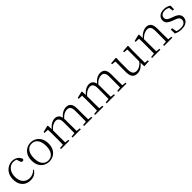

<svg xmlns="http://www.w3.org/2000/svg" viewBox="484 -2166 3823 3823"><g transform="rotate(-45 2395.5 -254.0)"><path d="M292 14Q220 14 166 -17.5Q112 -49 82 -108Q52 -167 52 -248Q52 -335 87.5 -396.5Q123 -458 180 -490Q237 -522 302 -522Q344 -522 380.5 -507Q417 -492 443.5 -464.5Q470 -437 482 -398Q475 -368 446 -368Q428 -368 418.5 -376.5Q409 -385 404 -404L376 -490L419 -452Q388 -474 360 -482.5Q332 -491 303 -491Q250 -491 207.5 -462Q165 -433 140.5 -380.5Q116 -328 116 -255Q116 -148 170 -89Q224 -30 309 -30Q354 -30 394 -47Q434 -64 469 -101L484 -88Q452 -41 406 -13.5Q360 14 292 14Z M819 14Q758 14 703 -15Q648 -44 613.5 -103.5Q579 -163 579 -253Q579 -343 614 -403Q649 -463 704 -492.5Q759 -522 819 -522Q880 -522 935 -492.5Q990 -463 1025 -403Q1060 -343 1060 -253Q1060 -163 1025 -103.5Q990 -44 935 -15Q880 14 819 14ZM819 -16Q899 -16 945.5 -77.5Q992 -139 992 -252Q992 -365 945.5 -428Q899 -491 819 -491Q739 -491 692.5 -428Q646 -365 646 -252Q646 -139 692.5 -77.5Q739 -16 819 -16Z M1156 0V-27L1266 -38H1286L1389 -27V0ZM1243 0Q1244 -24 1244.5 -64.5Q1245 -105 1245.5 -149Q1246 -193 1246 -226V-282Q1246 -333 1245.5 -375.5Q1245 -418 1243 -455L1151 -459V-485L1288 -519L1301 -511L1307 -396V-393V-226Q1307 -193 1307.5 -149Q1308 -105 1308.5 -64.5Q1309 -24 1310 0ZM1481 0V-27L1590 -38H1611L1713 -27V0ZM1568 0Q1569 -24 1569.5 -64Q1570 -104 1570.5 -148Q1571 -192 1571 -226V-334Q1571 -411 1545.5 -442.5Q1520 -474 1479 -474Q1441 -474 1396.5 -451.5Q1352 -429 1296 -367L1285 -398H1294Q1344 -460 1395.5 -491Q1447 -522 1499 -522Q1561 -522 1595.5 -479.5Q1630 -437 1630 -335V-226Q1630 -192 1630.5 -148Q1631 -104 1631.5 -64Q1632 -24 1633 0ZM1805 0V-27L1914 -38H1934L2038 -27V0ZM1891 0Q1893 -24 1893.5 -64Q1894 -104 1894.5 -148Q1895 -192 1895 -226V-334Q1895 -413 1869 -443.5Q1843 -474 1798 -474Q1761 -474 1716.5 -453.5Q1672 -433 1619 -374L1607 -404H1615Q1664 -465 1715 -493.5Q1766 -522 1819 -522Q1884 -522 1919.5 -480Q1955 -438 1955 -338V-226Q1955 -192 1955.5 -148Q1956 -104 1956.5 -64Q1957 -24 1958 0Z M2117 0V-27L2227 -38H2247L2350 -27V0ZM2204 0Q2205 -24 2205.5 -64.5Q2206 -105 2206.5 -149Q2207 -193 2207 -226V-282Q2207 -333 2206.5 -375.5Q2206 -418 2204 -455L2112 -459V-485L2249 -519L2262 -511L2268 -396V-393V-226Q2268 -193 2268.5 -149Q2269 -105 2269.5 -64.5Q2270 -24 2271 0ZM2442 0V-27L2551 -38H2572L2674 -27V0ZM2529 0Q2530 -24 2530.5 -64Q2531 -104 2531.5 -148Q2532 -192 2532 -226V-334Q2532 -411 2506.5 -442.5Q2481 -474 2440 -474Q2402 -474 2357.5 -451.5Q2313 -429 2257 -367L2246 -398H2255Q2305 -460 2356.5 -491Q2408 -522 2460 -522Q2522 -522 2556.5 -479.5Q2591 -437 2591 -335V-226Q2591 -192 2591.5 -148Q2592 -104 2592.5 -64Q2593 -24 2594 0ZM2766 0V-27L2875 -38H2895L2999 -27V0ZM2852 0Q2854 -24 2854.5 -64Q2855 -104 2855.5 -148Q2856 -192 2856 -226V-334Q2856 -413 2830 -443.5Q2804 -474 2759 -474Q2722 -474 2677.5 -453.5Q2633 -433 2580 -374L2568 -404H2576Q2625 -465 2676 -493.5Q2727 -522 2780 -522Q2845 -522 2880.5 -480Q2916 -438 2916 -338V-226Q2916 -192 2916.5 -148Q2917 -104 2917.5 -64Q2918 -24 2919 0Z M3297 14Q3227 14 3189.5 -30Q3152 -74 3153 -185L3155 -478L3174 -463L3069 -476V-502L3208 -514L3218 -502L3214 -377V-188Q3214 -103 3241 -68.5Q3268 -34 3320 -34Q3368 -34 3413.5 -61Q3459 -88 3497 -137L3516 -103H3498Q3459 -51 3409 -18.5Q3359 14 3297 14ZM3494 8 3491 -116V-117L3492 -467L3407 -475V-502L3545 -514L3555 -502L3551 -377V-35L3630 -27V0Z M3721 0V-27L3831 -38H3851L3954 -27V0ZM3808 0Q3809 -24 3809.5 -64.5Q3810 -105 3810.5 -149Q3811 -193 3811 -226V-281Q3811 -333 3810.5 -375.5Q3810 -418 3808 -455L3716 -459V-485L3853 -519L3866 -511L3872 -393V-392V-226Q3872 -193 3872.5 -149Q3873 -105 3873.5 -64.5Q3874 -24 3875 0ZM4059 0V-27L4168 -38H4189L4292 -27V0ZM4146 0Q4147 -24 4147.5 -64Q4148 -104 4148.5 -148Q4149 -192 4149 -226V-334Q4149 -412 4123 -443Q4097 -474 4051 -474Q4016 -474 3967.5 -452.5Q3919 -431 3861 -368L3851 -398H3859Q3913 -463 3968 -492.5Q4023 -522 4075 -522Q4139 -522 4174 -479.5Q4209 -437 4209 -335V-226Q4209 -192 4209.5 -148Q4210 -104 4210.5 -64Q4211 -24 4212 0Z M4545 14Q4499 14 4462.5 4.5Q4426 -5 4386 -23L4384 -137H4422L4443 -17L4411 -18V-54Q4438 -36 4469 -26Q4500 -16 4545 -16Q4614 -16 4648.5 -44.5Q4683 -73 4683 -116Q4683 -154 4659.5 -177.5Q4636 -201 4574 -221L4524 -240Q4465 -262 4430 -295Q4395 -328 4395 -382Q4395 -441 4440.5 -481.5Q4486 -522 4571 -522Q4615 -522 4648.5 -511.5Q4682 -501 4718 -478L4715 -376H4680L4662 -485L4689 -483V-450Q4658 -472 4629 -481.5Q4600 -491 4570 -491Q4510 -491 4480.5 -465Q4451 -439 4451 -399Q4451 -360 4476 -337.5Q4501 -315 4555 -296L4603 -278Q4678 -251 4709 -216.5Q4740 -182 4740 -132Q4740 -93 4718.5 -59.5Q4697 -26 4654 -6Q4611 14 4545 14Z"/></g></svg>

Font: Noto Serif TC
Style: Regular
Weight: 200
Designer: Ryoko NISHIZUKA 西塚涼子 (kana & ideographs); Frank Grießhammer (Latin, Greek & Cyrillic); Wenlong ZHANG 张文龙 (bopomofo); San
Foundry: Adobe
Version: Version 2.001;hotconv 1.1.0;makeotfexe 2.6.0